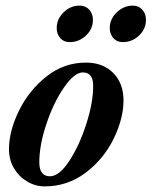

<svg xmlns="http://www.w3.org/2000/svg" viewBox="-20 -650 540 684"><path d="M12 -118Q12 -183 47.5 -255.5Q83 -328 145.5 -377.5Q208 -427 286 -427Q347 -427 383.5 -390Q420 -353 420 -292Q420 -228 385 -156Q350 -84 285.5 -35Q221 14 139 14Q106 14 76.5 -3.5Q47 -21 29.5 -51Q12 -81 12 -118ZM312 -344Q312 -392 275 -392Q245 -392 208 -338.5Q171 -285 145.5 -209Q120 -133 120 -72Q120 -22 158 -22Q191 -22 227 -77Q263 -132 287.5 -208.5Q312 -285 312 -344ZM182 -550Q182 -582 206.5 -606Q231 -630 263 -630Q285 -630 298 -615.5Q311 -601 311 -579Q311 -547 286.5 -523.5Q262 -500 228 -500Q207 -500 194.5 -514.5Q182 -529 182 -550ZM371 -550Q371 -582 396 -606Q421 -630 453 -630Q474 -630 487 -615.5Q500 -601 500 -579Q500 -547 475.5 -523.5Q451 -500 417 -500Q396 -500 383.5 -514.5Q371 -529 371 -550Z"/></svg>

Font: EB Garamond SemiBold
Style: Italic
Weight: 600
Italic angle: -17.2°
Designer: Georg Duffner and Octavio Pardo
Foundry: Georg Duffner
Version: Version 1.000